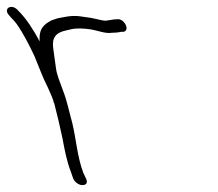

<svg xmlns="http://www.w3.org/2000/svg" viewBox="-194 -542 632 556"><path d="M18 -25C22 -15 34 -6 44 -6C56 -6 60 -12 56 -23L47 -42C29 -91 27 -138 15 -187C6 -219 0 -251 -12 -281C-20 -303 -30 -327 -32 -345C-35 -364 -37 -384 -40 -403C-44 -433 -32 -448 -2 -454L11 -457C27 -461 48 -460 68 -457C88 -454 111 -444 129 -447C138 -447 150 -448 157 -450H164C184 -454 165 -491 144 -486H138C128 -484 122 -484 112 -482C108 -482 102 -483 98 -484L80 -488C73 -490 64 -491 57 -492L36 -495C11 -498 -10 -492 -27 -489L-45 -483C-50 -480 -56 -477 -61 -473C-76 -461 -81 -446 -79 -422C-98 -457 -117 -487 -141 -511C-160 -534 -187 -517 -167 -497C-160 -488 -155 -485 -146 -473C-127 -446 -110 -413 -94 -379C-81 -348 -71 -319 -57 -292L-49 -274C-45 -266 -42 -257 -39 -249C-40 -247 -38 -245 -37 -243C-28 -209 -20 -174 -13 -141C-7 -109 -1 -76 11 -45Z"/></svg>

Font: Stray Cat
Style: OpSuObl
Weight: 400
Version: Version 1.0